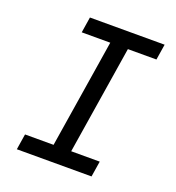

<svg xmlns="http://www.w3.org/2000/svg" viewBox="-132 -836 865 942"><g transform="rotate(20 300.0 -365.0)"><path d="M61 0H451L464 -82H315L405 -648H554L567 -730H177L164 -648H313L223 -82H74Z"/></g></svg>

Font: JetBrains Mono
Style: Italic
Weight: 400
Italic angle: -9°
Monospace: yes
Designer: Philipp Nurullin, Konstantin Bulenkov
Foundry: JetBrains
Version: Version 2.305